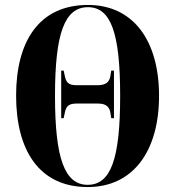

<svg xmlns="http://www.w3.org/2000/svg" viewBox="-20 -745 707 775"><path d="M334 10C519 10 622 -137 622 -358C622 -580 519 -725 335 -725C139 -725 45 -580 45 -359C45 -137 139 10 334 10ZM334 1C241 1 202 -105 202 -358C202 -611 241 -716 335 -716C428 -716 465 -611 465 -358C465 -105 428 1 334 1ZM227 -268H237L241 -287C246 -310 251 -327 288 -327H376C413 -327 423 -309 426 -287L429 -268H440V-460H429L426 -441C423 -418 412 -401 374 -401H288C252 -401 246 -417 241 -441L237 -460H227Z"/></svg>

Font: Noto Serif Display ExtraCondensed ExtraBold
Style: Regular
Weight: 800
Width: 2
Designer: Monotype Design Team
Foundry: Monotype Imaging Inc.
Version: Version 2.009